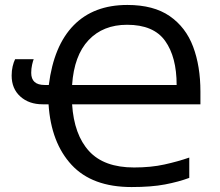

<svg xmlns="http://www.w3.org/2000/svg" viewBox="-20 -745 889 775"><path d="M494 -725Q600 -725 665 -680Q730 -635 759.5 -556.5Q789 -478 789 -375V-324H271Q279 -201 339.5 -135Q400 -69 521 -69Q589 -69 643.5 -81Q698 -93 744 -109V-27Q701 -11 646 -0.5Q591 10 511 10Q352 10 269 -79.5Q186 -169 176 -324H152Q97 -324 62 -355.5Q27 -387 27 -440Q27 -460 31 -477Q35 -494 41 -506H116Q113 -499 109.5 -483.5Q106 -468 106 -451Q106 -402 160 -402H177Q197 -561 277.5 -643Q358 -725 494 -725ZM493 -645Q396 -645 337.5 -583Q279 -521 271 -402H693Q693 -515 646.5 -580Q600 -645 493 -645Z"/></svg>

Font: Noto IKEA Latin
Style: Regular
Weight: 400
Designer: Monotype Design Team
Foundry: Monotype Imaging Inc.
Version: Version 1.0